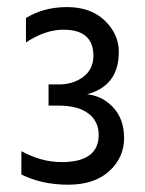

<svg xmlns="http://www.w3.org/2000/svg" viewBox="-20 -921 401 531"><path d="M39.1 -438.5V-502.9Q94.7 -472.7 150.4 -472.7Q252.9 -472.7 252.9 -547.9Q252.9 -585.9 224.1 -607.4Q195.3 -628.9 142.6 -628.9H114.3V-687.5H142.6Q182.6 -687.5 210.4 -708.5Q238.3 -729.5 238.3 -766.6Q238.3 -838.9 155.3 -838.9Q105.5 -838.9 51.8 -803.7V-871.1Q100.6 -901.4 165.5 -901.4Q230.5 -901.4 269.5 -864.3Q308.6 -827.1 308.6 -777.3Q308.6 -683.6 220.7 -660.2Q262.7 -656.2 293 -624Q323.2 -591.8 323.2 -538.6Q323.2 -485.4 282.2 -447.8Q241.2 -410.2 168.5 -410.2Q95.7 -410.2 39.1 -438.5Z"/></svg>

Font: GenEi M Gothic v2 Regular
Style: Regular
Weight: 400
Version: Version 2.0